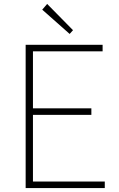

<svg xmlns="http://www.w3.org/2000/svg" viewBox="-20 -953 602 973"><path d="M110 0H511V-33H147V-371H443V-404H147V-693H500V-726H110ZM333 -781 350 -800 219 -933 194 -904Z"/></svg>

Font: Noto Sans T Chinese Thin
Style: Regular
Weight: 100
Designer: Ryoko NISHIZUKA (kana & ideographs); Paul D. Hunt (Latin, Greek & Cyrillic); Wenlong ZHANG (bopomofo); Sandoll Communica
Foundry: Adobe Systems Incorporated
Version: Version 1.000;PS 1;hotconv 1.0.78;makeotf.lib2.5.61930